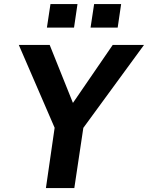

<svg xmlns="http://www.w3.org/2000/svg" viewBox="-20 -950 748 970"><path d="M212 0 256 -304.5 75 -723H231L348.5 -430L549.5 -723H707.5L401 -304L355.5 0ZM437.5 -810.5 455.5 -929.5H592L574.5 -810.5ZM217 -810.5 235 -929.5H371.5L354 -810.5Z"/></svg>

Font: Public Sans Thin
Style: Bold Italic
Weight: 700
Italic angle: -8°
Version: Version 2.001